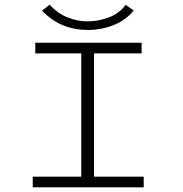

<svg xmlns="http://www.w3.org/2000/svg" viewBox="-20 -807 790 827"><path d="M121 0V-46H330V-577H132V-623H590V-577H385V-46H599V0ZM521 -786 556 -762Q522 -720 469.5 -699Q417 -678 358 -678Q300 -678 251.5 -698Q203 -718 161 -761L194 -787Q228 -749 270.5 -732Q313 -715 358 -715Q403 -715 448.5 -732Q494 -749 521 -786Z"/></svg>

Font: Inconsolata ExtraExpanded Light
Style: Regular
Weight: 300
Width: 8
Monospace: yes
Designer: Raph Levien, Cyreal, Brenton Simpson
Foundry: Raph Levien, Cyreal, Google
Version: Version 3.001; ttfautohint (v1.8.2.53-6de2)